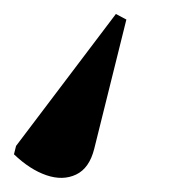

<svg xmlns="http://www.w3.org/2000/svg" viewBox="-104 -72 244 275"><path d="M62 -52 77 -44 31 141Q24 169 5 178Q-14 187 -37.5 179Q-61 171 -84 149L-81 137Z"/></svg>

Font: Noto Serif Display ExtraCondensed
Style: Bold Italic
Weight: 700
Width: 2
Italic angle: -12°
Designer: Monotype Design Team
Foundry: Monotype Imaging Inc.
Version: Version 2.009